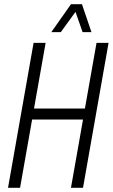

<svg xmlns="http://www.w3.org/2000/svg" viewBox="-20 -889 534 909"><path d="M18 0 139 -686H196L141 -375H382L437 -686H494L373 0H316L373 -323H132L75 0ZM223 -737 316 -869H368L413 -737H371L329 -857H355L268 -737Z"/></svg>

Font: Archivo ExtraCondensed ExtraLight
Style: Italic
Weight: 250
Width: 2
Italic angle: -10°
Designer: Hector Gatti
Foundry: Omnibus-Type
Version: Version 2.001